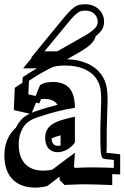

<svg xmlns="http://www.w3.org/2000/svg" viewBox="-47 -773 573 884"><path d="M218.8 -101.6Q225.6 -101.6 231.9 -103V-149.9Q207 -143.6 190.4 -135.7Q190.9 -119.1 198.5 -110.4Q206.1 -101.6 218.8 -101.6ZM118.7 -300.3Q113.8 -288.6 108.6 -275.9Q103.5 -263.2 99.6 -253.9Q108.4 -257.8 119.6 -261.7Q142.1 -269.5 166.7 -276.6Q191.4 -283.7 217.8 -290.5Q200.2 -317.4 160.2 -317.4Q155.8 -317.4 151.1 -317.4Q146.5 -317.4 142.1 -316.4Q139.6 -310.5 137.5 -305.7Q135.3 -300.8 133.8 -296.9ZM506.3 30.3Q498 29.8 488.8 29.5Q479.5 29.3 469.7 28.8V79.1Q455.6 78.6 437.7 77.9Q419.9 77.1 402.1 76.7Q384.3 76.2 368.2 75.9Q352.1 75.7 340.8 75.7Q330.6 75.7 318.8 75.9Q307.1 76.2 294.9 76.7Q282.7 77.1 271.2 77.6Q259.8 78.1 250 78.6L227.5 55.2V40Q215.8 48.8 201.9 59.6Q188 70.3 170.9 83.5Q141.6 90.8 115.7 90.8Q48.3 90.8 10.7 52.5Q-26.9 14.2 -26.9 -59.6Q-26.9 -83 -22 -102.8Q-17.1 -122.6 -9.5 -138.2Q-2 -153.8 7.6 -165.5Q17.1 -177.2 25.9 -184.6Q34.2 -201.7 43.9 -213.9Q53.7 -226.1 63.5 -233.9Q75.2 -242.7 89.8 -249.5L16.6 -266.1L21 -368.7Q29.8 -374.5 38.6 -380.4Q47.4 -386.2 56.2 -391.6L57.6 -417.5Q73.7 -428.7 90.6 -439Q107.4 -449.2 123.5 -458.5H59.6L99.6 -507.3H96.2L250 -694.8Q266.6 -714.4 278.8 -726.1Q291 -737.8 301.5 -743.9Q312 -750 322.5 -751.7Q333 -753.4 346.2 -753.4Q365.2 -753.4 381.1 -747.1Q397 -740.7 408.4 -729.7Q419.9 -718.8 426 -704.3Q432.1 -689.9 432.1 -673.3Q432.6 -652.8 422.9 -637.2Q413.1 -621.6 393.6 -606.4Q388.2 -585.9 370.6 -569.3Q353 -552.7 322.8 -535.2L261.2 -500Q289.6 -499.5 313.2 -494.1Q336.9 -488.8 356 -480.2Q375 -471.7 389.4 -460.7Q403.8 -449.7 413.1 -437.5V-438Q423.3 -425.3 430.2 -412.4Q437 -399.4 440.9 -384.8Q444.8 -370.1 446.5 -352.8Q448.2 -335.4 448.2 -314Q448.2 -312.5 448.2 -305.7Q448.2 -298.8 447.8 -289.1Q447.3 -275.9 446.8 -258.5Q446.3 -241.2 445.8 -223.1Q445.3 -205.1 444.8 -188.7Q444.3 -172.4 444.3 -160.6Q444.3 -135.7 444.3 -118.7Q444.3 -101.6 444.1 -91.1Q443.8 -80.6 443.6 -75.7Q443.4 -70.8 442.9 -69.3Q444.3 -69.3 451.4 -68.6Q458.5 -67.9 469.7 -66.9Q471.2 -66.9 476.3 -66.2Q481.4 -65.4 487.8 -64.7Q494.1 -64 499.5 -63.2Q504.9 -62.5 506.3 -62.5ZM344.7 -609.4Q374 -626.5 388.7 -641.1Q403.3 -655.8 402.8 -673.3Q402.8 -694.3 387.2 -709.2Q371.6 -724.1 346.2 -724.1Q336.9 -724.1 329.3 -722.7Q321.8 -721.2 313.7 -716.1Q305.7 -710.9 295.9 -701.4Q286.1 -691.9 272.5 -675.8L157.7 -536.6H216.8ZM297.9 -117.2Q291.5 -107.4 282.5 -99.1Q273.4 -90.8 262.9 -85Q252.4 -79.1 241.2 -75.7Q230 -72.3 218.8 -72.3Q192.4 -72.3 176.8 -89.4Q161.1 -106.4 161.1 -137.7Q161.1 -158.2 168.5 -173.3Q175.8 -188.5 192.1 -199.7Q208.5 -210.9 234.6 -219.5Q260.7 -228 297.9 -235.8ZM477.1 -36.6Q456.5 -38.6 444.3 -39.8Q432.1 -41 427.7 -43.5Q423.8 -45.4 421.4 -51.5Q418.9 -57.6 417.5 -70.6Q416 -83.5 415.5 -105.2Q415 -127 415 -160.6Q415 -171.9 415.3 -187Q415.5 -202.1 416 -218.5Q416.5 -234.9 417 -251.2Q417.5 -267.6 418 -281Q418.5 -294.4 418.7 -303.5Q418.9 -312.5 418.9 -314Q418.9 -332.5 417.7 -347.4Q416.5 -362.3 413.1 -374.8Q409.7 -387.2 404.1 -398.2Q398.4 -409.2 390.1 -419.4Q374 -440.4 339.6 -455.8Q305.2 -471.2 252 -471.2Q221.7 -471.2 201.2 -465.8Q195.3 -464.4 183.3 -458.5Q171.4 -452.6 155.8 -443.8Q140.1 -435.1 122.1 -424.1Q104 -413.1 86.4 -401.4L83.5 -338.4L116.7 -331.1L137.2 -380.4Q152.3 -390.6 167.2 -393.1Q182.1 -395.5 196.8 -395.5Q248.5 -395.5 273.2 -366.2Q297.9 -336.9 297.9 -276.9Q252 -269.5 209.7 -258.3Q167.5 -247.1 128.9 -233.9Q112.3 -228.5 100.8 -222.7Q89.4 -216.8 81.1 -210.4Q73.7 -205.1 66.4 -196Q59.1 -187 53 -174.1Q46.9 -161.1 43 -144.8Q39.1 -128.4 39.1 -108.4Q39.1 -49.3 69.1 -18.3Q99.1 12.7 152.3 12.7Q175.3 12.7 194.3 7.8Q238.3 -25.9 263.9 -44.9Q289.6 -64 297.9 -69.3L293.5 -5.4L297.9 0Q317.4 -1 337.2 -1.7Q356.9 -2.4 377.4 -2.4Q399.4 -2.4 424.1 -1.7Q448.7 -1 477.1 0Z"/></svg>

Font: XB Kayhan Sayeh
Style: Regular
Weight: 700
Designer: Behnam
Foundry: Irmug
Version: Version 7.300 2009